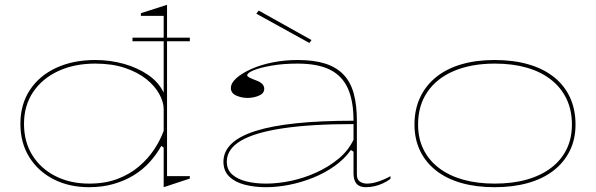

<svg xmlns="http://www.w3.org/2000/svg" viewBox="-20 -765 2483 800"><path d="M532 -608H771V-593H532ZM676 -745V-31H771V-21L662 15V-150L652 -157Q632 -121 603.5 -89.5Q575 -58 537.5 -35Q500 -12 453.5 1.5Q407 15 351 15Q269 15 204.5 -17.5Q140 -50 102.5 -109.5Q65 -169 65 -249Q65 -330 104.5 -390Q144 -450 214.5 -482.5Q285 -515 377 -515Q439 -515 496 -499Q553 -483 597 -453Q641 -423 662 -379V-699H567V-710ZM377 -500Q290 -500 223 -469Q156 -438 118 -381.5Q80 -325 80 -249Q80 -174 115 -118Q150 -62 211.5 -31Q273 0 351 0Q418 0 469.5 -19.5Q521 -39 559 -71.5Q597 -104 622.5 -142.5Q648 -181 662 -220V-310Q662 -340 643.5 -373.5Q625 -407 589.5 -435.5Q554 -464 500.5 -482Q447 -500 377 -500Z M1220 -515Q1288 -515 1335 -500Q1382 -485 1411.5 -454Q1441 -423 1454 -375Q1467 -327 1467 -262V-37Q1467 -17 1479.5 -8.5Q1492 0 1509 0Q1531 0 1557.5 -9Q1584 -18 1607 -31V-20Q1593 -9 1575.5 -1Q1558 7 1540 11Q1522 15 1505 15Q1478 15 1465.5 0.5Q1453 -14 1453 -43Q1453 -76 1453 -92Q1453 -108 1453 -116.5Q1453 -125 1453 -133L1442 -140Q1415 -102 1374 -73Q1333 -44 1284.5 -24.5Q1236 -5 1185.5 5Q1135 15 1088 15Q1040 15 999.5 4.5Q959 -6 935 -29.5Q911 -53 911 -91Q911 -177 1045.5 -219.5Q1180 -262 1453 -262Q1453 -344 1429.5 -396.5Q1406 -449 1355 -474.5Q1304 -500 1220 -500Q1159 -500 1111 -491.5Q1063 -483 1036.5 -472Q1010 -461 1010 -451Q1010 -447 1018 -442.5Q1026 -438 1047 -430Q1081 -418 1081 -395Q1081 -376 1059 -366.5Q1037 -357 1011 -357Q986 -357 964 -367Q942 -377 942 -398Q942 -419 965 -439.5Q988 -460 1027 -477.5Q1066 -495 1116 -505Q1166 -515 1220 -515ZM1453 -248Q1277 -248 1159.5 -230.5Q1042 -213 983.5 -178.5Q925 -144 925 -91Q925 -58 947.5 -38Q970 -18 1007 -9Q1044 0 1088 0Q1138 0 1192.5 -11.5Q1247 -23 1298.5 -46.5Q1350 -70 1391 -104Q1432 -138 1453 -183ZM1269 -586 1048 -708 1058 -721 1278 -598Z M2041 -515Q2119 -515 2181.5 -497Q2244 -479 2288 -444Q2332 -409 2355 -359Q2378 -309 2378 -246Q2378 -185 2354 -136.5Q2330 -88 2286 -54Q2242 -20 2180 -2.5Q2118 15 2041 15Q1964 15 1902.5 -2.5Q1841 -20 1797.5 -54Q1754 -88 1730.5 -136.5Q1707 -185 1707 -246Q1707 -309 1730.5 -359Q1754 -409 1797.5 -444Q1841 -479 1902.5 -497Q1964 -515 2041 -515ZM2042 -500Q1945 -500 1873 -470Q1801 -440 1761.5 -383Q1722 -326 1722 -246Q1722 -188 1744.5 -142.5Q1767 -97 1809 -65Q1851 -33 1909.5 -16.5Q1968 0 2041 0Q2115 0 2174 -16.5Q2233 -33 2275.5 -65Q2318 -97 2340.5 -142.5Q2363 -188 2363 -246Q2363 -306 2340.5 -353Q2318 -400 2276 -433Q2234 -466 2175 -483Q2116 -500 2042 -500Z"/></svg>

Font: Kalnia SemiExpanded Thin
Style: Regular
Weight: 250
Width: 6
Designer: Frida Medrano
Foundry: Frida Medrano
Version: Version 1.105